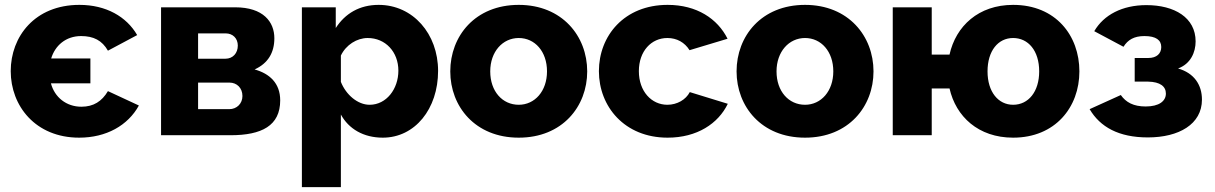

<svg xmlns="http://www.w3.org/2000/svg" viewBox="-20 -555 4985 788"><path d="M305 10C416 10 505 -40 550 -122L423 -181C398 -139 364 -117 314 -117C252 -117 204 -156 189 -213H351V-315H190C206 -368 250 -407 313 -407C364 -407 399 -389 423 -347L543 -411C499 -487 415 -535 306 -535C123 -535 24 -405 24 -263C24 -121 125 10 305 10Z M641 0H926C1054 0 1130 -39 1130 -143C1130 -214 1086 -253 1025 -270C1080 -295 1106 -339 1106 -398C1106 -465 1061 -525 945 -525H641ZM793 -314V-418H906C936 -418 956 -397 956 -368C956 -337 936 -314 905 -314ZM793 -107V-216H922C952 -216 975 -194 975 -161C975 -130 952 -107 921 -107Z M1379 -85C1411 -26 1472 10 1551 10C1683 10 1778 -108 1778 -264C1778 -416 1675 -535 1534 -535C1455 -535 1396 -499 1358 -440V-525H1219V213H1379ZM1615 -265C1615 -190 1566 -125 1497 -125C1448 -125 1400 -166 1379 -219V-327C1400 -371 1445 -399 1489 -399C1562 -399 1615 -342 1615 -265Z M1828 -262C1828 -118 1930 10 2109 10C2288 10 2390 -118 2390 -262C2390 -407 2287 -535 2109 -535C1930 -535 1828 -407 1828 -262ZM2109 -125C2042 -125 1992 -180 1992 -262C1992 -343 2043 -399 2109 -399C2175 -399 2225 -344 2225 -262C2225 -181 2175 -125 2109 -125Z M2720 10C2841 10 2928 -48 2967 -129L2811 -177C2795 -146 2759 -125 2719 -125C2654 -125 2602 -180 2602 -263C2602 -345 2653 -399 2719 -399C2758 -399 2790 -381 2810 -349L2966 -396C2925 -478 2840 -535 2720 -535C2542 -535 2438 -408 2438 -263C2438 -118 2543 10 2720 10Z M3003 -262C3003 -118 3105 10 3284 10C3463 10 3565 -118 3565 -262C3565 -407 3462 -535 3284 -535C3105 -535 3003 -407 3003 -262ZM3284 -125C3217 -125 3167 -180 3167 -262C3167 -343 3218 -399 3284 -399C3350 -399 3400 -344 3400 -262C3400 -181 3350 -125 3284 -125Z M4138 10C4311 10 4410 -115 4410 -262C4410 -409 4313 -535 4138 -535C3996 -535 3903 -448 3877 -331H3804V-525H3644V0H3804V-192H3877C3903 -77 3995 10 4138 10ZM4138 -125C4077 -125 4033 -178 4033 -262C4033 -346 4076 -399 4138 -399C4200 -399 4245 -347 4245 -262C4245 -179 4201 -125 4138 -125Z M4691 9C4818 9 4913 -45 4913 -146C4913 -207 4881 -255 4815 -274C4867 -293 4887 -341 4887 -385C4887 -483 4800 -534 4685 -534C4586 -534 4510 -494 4471 -427L4591 -363C4609 -392 4635 -407 4677 -407C4725 -407 4746 -390 4746 -362C4746 -335 4727 -317 4693 -317H4637V-220H4692C4742 -219 4765 -200 4765 -171C4765 -140 4737 -118 4682 -118C4632 -118 4601 -135 4580 -165L4452 -107C4495 -34 4571 9 4691 9Z"/></svg>

Font: FIGSv2-sans-serif ExtraBold
Style: Regular
Weight: 800
Designer: Matt McInerney, Pablo Impallari, Rodrigo Fuenzalida,Mirko Velimirovic
Foundry: Matt McInerney, Pablo Impallari, Rodrigo Fuenzalida
Version: Version 4.021;hotconv 1.0.109;makeotfexe 2.5.65596